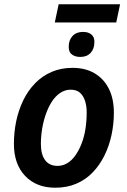

<svg xmlns="http://www.w3.org/2000/svg" viewBox="-20 -868 591 897"><path d="M236 -763 254 -848H541L523 -763ZM355 -602Q332 -602 316.5 -613Q301 -624 301 -649Q301 -681 319 -700Q337 -719 368 -719Q383 -719 395 -714Q407 -709 414 -699Q421 -689 421 -672Q421 -640 403.5 -621Q386 -602 355 -602ZM238 9Q150 9 97.5 -46Q45 -101 45 -196Q45 -251 56 -303Q67 -355 89 -400Q111 -445 144 -479Q177 -513 221 -532Q265 -551 319 -551Q379 -551 422 -525.5Q465 -500 488.5 -453.5Q512 -407 512 -341Q512 -289 501 -237.5Q490 -186 468 -141.5Q446 -97 413.5 -63Q381 -29 337 -10Q293 9 238 9ZM249 -93Q273 -93 294 -105.5Q315 -118 331.5 -141Q348 -164 360.5 -195.5Q373 -227 379 -264.5Q385 -302 385 -344Q385 -372 377.5 -396Q370 -420 354 -434.5Q338 -449 310 -449Q284 -449 261.5 -434Q239 -419 222.5 -393.5Q206 -368 194.5 -335.5Q183 -303 177 -267Q171 -231 171 -196Q171 -146 191 -119.5Q211 -93 249 -93Z"/></svg>

Font: Noto Sans Display SemiBold
Style: Italic
Weight: 600
Italic angle: -12°
Designer: Monotype Design Team
Foundry: Monotype Imaging Inc.
Version: Version 2.003